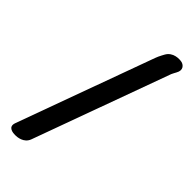

<svg xmlns="http://www.w3.org/2000/svg" viewBox="-242 -751 858 858"><g transform="rotate(45 187.0 -322.5)"><path d="M55.3 57C67.9 57 107.2 54.5 120.1 19L355.9 -629C356.9 -631.7 358 -634.2 361.3 -640L367.3 -651.1C384.2 -680.3 364.3 -696.6 349.7 -699.9C335.3 -703.1 292.9 -705.4 273.2 -669.4L267.1 -658.1C261.6 -647.8 257.4 -638.6 253.9 -629L18.1 19C5.2 54.5 42.6 57 55.3 57Z"/></g></svg>

Font: Take Off
Style: Hosehead
Weight: 400
Foundry: Cannot Into Space Fonts
Version: Version 0.89